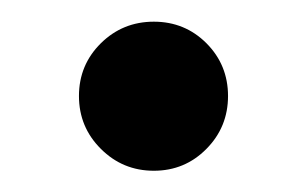

<svg xmlns="http://www.w3.org/2000/svg" viewBox="-20 -150 285 178"><path d="M122.6 8.3Q93.8 8.3 73.5 -12Q53.2 -32.2 53.2 -61Q53.2 -89.8 73.5 -109.9Q93.8 -129.9 122.6 -129.9Q151.4 -129.9 171.4 -109.9Q191.4 -89.8 191.4 -61Q191.4 -32.2 171.4 -12Q151.4 8.3 122.6 8.3Z"/></svg>

Font: Inter 28pt Medium
Style: Regular
Weight: 500
Designer: Rasmus Andersson
Foundry: rsms
Version: Version 4.001;git-66647c0bb